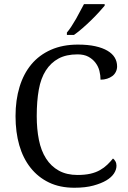

<svg xmlns="http://www.w3.org/2000/svg" viewBox="-20 -881 607 911"><path d="M349.6 -669.4Q397.5 -669.4 432.4 -661.6Q467.3 -653.8 490.2 -640.1Q513.2 -626.5 524.4 -607.7Q535.6 -588.9 535.6 -565.9Q535.6 -552.2 529.5 -540Q523.4 -527.8 512.9 -520Q502.4 -512.2 488.3 -507.6Q474.1 -502.9 457 -502.9Q457 -523.4 451.7 -544.7Q446.3 -565.9 432.9 -583.5Q419.4 -601.1 398.9 -612.1Q378.4 -623 347.7 -623Q294.4 -623 257.8 -603.3Q221.2 -583.5 197.5 -546.6Q173.8 -509.8 164.1 -455.6Q154.3 -401.4 154.3 -330.1Q154.3 -268.6 164.6 -217.3Q174.8 -166 198.5 -128.9Q222.2 -91.8 259.3 -71.3Q296.4 -50.8 347.7 -50.8Q381.8 -50.8 408.2 -56.6Q434.6 -62.5 454.6 -74Q474.6 -85.4 489.5 -99.9Q504.4 -114.3 516.1 -128.9Q522.5 -124.5 527.6 -115.5Q532.7 -106.4 532.7 -94.7Q532.7 -76.2 520.8 -57.9Q508.8 -39.6 484.6 -25.1Q460.4 -10.7 423.1 -0.5Q385.7 9.8 333 9.8Q264.2 9.8 212.4 -15.1Q160.6 -40 125 -85Q89.4 -129.9 71.5 -191.9Q53.7 -253.9 53.7 -330.1Q53.7 -406.2 72.8 -468.8Q91.8 -531.2 128.9 -575.7Q166 -620.1 221.7 -644.8Q277.3 -669.4 349.6 -669.4ZM297.4 -726.6Q307.6 -738.3 318.8 -755.6Q330.1 -772.9 340.8 -791.5Q351.6 -810.1 360.8 -828.6Q370.1 -847.2 378.4 -861.3H476.6V-854Q467.3 -842.8 450.4 -824.2Q433.6 -805.7 413.1 -785.6Q392.6 -765.6 371.3 -747.1Q350.1 -728.5 331.1 -715.3H297.4Z"/></svg>

Font: MUA Office
Style: Regular
Weight: 400
Designer: Khon Soe Zaw Thu
Foundry: Myanmar Unicode
Version: Version 2.10 June 24, 2017